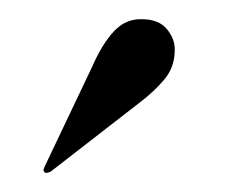

<svg xmlns="http://www.w3.org/2000/svg" viewBox="-20 -658 235 200"><path d="M76 -588.5Q86.5 -612.5 98.8 -625.5Q111 -638.5 127.5 -638Q145.5 -638 154 -627.5Q162.5 -617 162 -605.5Q162 -588 151 -575Q140 -562 124 -550L32.5 -479Q31 -478.5 29.2 -478Q27.5 -477.5 26 -479Q25 -480.5 25.5 -482Q26 -483.5 27 -485.5Z"/></svg>

Font: Fraunces 96pt
Style: Regular
Weight: 400
Version: Version 1.000;[b76b70a41]